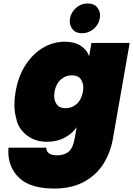

<svg xmlns="http://www.w3.org/2000/svg" viewBox="-20 -812 769 1109"><path d="M354 -571Q409 -571 445 -548.5Q481 -526 495 -487L508 -564H729L632 -10Q618 69 577.5 134Q537 199 465.5 238Q394 277 293 277Q157 277 92.5 217Q28 157 28 63Q28 52 29 41H247Q248 85 311 85Q350 85 375.5 65Q401 45 411 -10L423 -77Q395 -38 351 -15.5Q307 7 252 7Q186 7 139 -27.5Q92 -62 77.5 -112.5Q63 -163 63 -206Q63 -241 70 -282Q85 -371 127.5 -436.5Q170 -502 229 -536.5Q288 -571 354 -571ZM459 -282Q461 -296 461 -307Q461 -335 445.5 -356Q430 -377 394 -377Q358 -377 330.5 -352Q303 -327 295 -282Q293 -268 293 -257Q293 -229 308.5 -208Q324 -187 360 -187Q396 -187 423.5 -212Q451 -237 459 -282ZM454 -620Q418 -620 400.5 -641.5Q383 -663 383 -689Q383 -697 384 -705Q391 -742 420 -767Q449 -792 485 -792Q523 -792 540.5 -770.5Q558 -749 558 -724Q558 -715 556 -705Q550 -669 520.5 -644.5Q491 -620 454 -620Z"/></svg>

Font: Fz Poppins Black
Style: Italic
Weight: 900
Italic angle: -10°
Designer: Ninad Kale (Devanagari), Jonny Pinhorn (Latin)
Foundry: Indian Type Foundry
Version: Vit hóa bi Vntype.Com & FontZin.Com